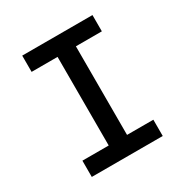

<svg xmlns="http://www.w3.org/2000/svg" viewBox="-162 -830 924 961"><g transform="rotate(-30 300.0 -350.0)"><path d="M95 0V-94H247V-606H97V-700H503V-606H353V-94H505V0Z"/></g></svg>

Font: DM Mono Medium
Style: Regular
Weight: 500
Designer: Colophon Foundry
Foundry: Colophon Foundry
Version: Version 1.000; ttfautohint (v1.8.2.53-6de2)